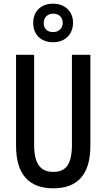

<svg xmlns="http://www.w3.org/2000/svg" viewBox="-20 -1011 577 1041"><path d="M268 -782C334 -782 376 -826 376 -888C376 -950 331 -991 268 -991C201 -991 160 -949 160 -886C160 -825 201 -782 268 -782ZM269 -837C234 -837 217 -857 217 -887C217 -916 238 -937 269 -937C301 -937 320 -916 320 -887C320 -857 298 -837 269 -837ZM470 -221V-714H370V-227C370 -119 337 -79 269 -79C202 -79 165 -119 165 -226V-714H67V-221C67 -65 137 10 269 10C401 10 470 -65 470 -221Z"/></svg>

Font: Noto Sans Gurmukhi UI ExtraCondensed Medium
Style: Regular
Weight: 500
Width: 2
Designer: Jelle Bosma - Monotype Design Team
Foundry: Monotype Imaging Inc.
Version: Version 2.004